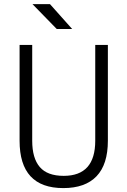

<svg xmlns="http://www.w3.org/2000/svg" viewBox="-20 -914 626 943"><path d="M291 9.8Q76.2 9.8 76.2 -222.7V-693.4H138.2V-222.7Q138.2 -137.2 175.3 -93.8Q212.4 -50.3 293 -50.3Q447.8 -50.3 447.8 -222.7V-693.4H509.8V-222.7Q509.8 -106.4 454.1 -48.3Q398.4 9.8 291 9.8ZM258.8 -771.5 139.6 -893.6H225.6L334.5 -771.5Z"/></svg>

Font: Caskaydia Cove Light
Style: Regular
Weight: 300
Monospace: yes
Designer: Aaron Bell
Foundry: Saja Typeworks
Version: Version 4.300; ttfautohint (v1.8.3)